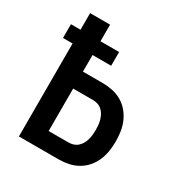

<svg xmlns="http://www.w3.org/2000/svg" viewBox="-171 -863 942 991"><g transform="rotate(30 300.0 -367.5)"><path d="M81 0V-554H24V-636H81V-735H200V-636H311V-554H200V-455H318Q347 -455 376 -449Q405 -443 430.5 -428.5Q456 -414 475.5 -391Q495 -368 506.5 -341.5Q518 -315 522.5 -286Q527 -257 527 -227Q527 -198 522.5 -169Q518 -140 506.5 -113Q495 -86 475.5 -63.5Q456 -41 430.5 -26.5Q405 -12 376 -6Q347 0 318 0ZM200 -101H318Q333 -101 347 -105.5Q361 -110 372 -120Q383 -130 390 -142.5Q397 -155 401 -169.5Q405 -184 406.5 -198.5Q408 -213 408 -227Q408 -242 406.5 -256.5Q405 -271 401 -285Q397 -299 390 -312Q383 -325 372 -335Q361 -345 347 -349.5Q333 -354 318 -354H200Z"/></g></svg>

Font: Iosevka Fixed Extended
Style: Bold
Weight: 700
Width: 7
Monospace: yes
Designer: Belleve Invis
Foundry: Belleve Invis
Version: Version 24.1.1; ttfautohint (v1.8.4)